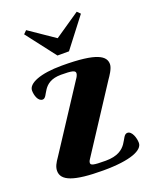

<svg xmlns="http://www.w3.org/2000/svg" viewBox="-136 -792 700 877"><g transform="rotate(-20 213.5 -353.5)"><path d="M39 -122C22 -98 13 -81 13 -62C13 -15 68 8 213 8C347 8 408 -20 408 -55C408 -79 396 -116 374 -116C341 -116 355 -30 238 -30C177 -30 166 -34 166 -45C166 -53 172 -61 174 -64L377 -375C384 -385 407 -417 407 -438C407 -477 371 -507 198 -507C92 -507 31 -481 31 -446C31 -423 41 -391 63 -391C92 -391 83 -469 180 -469C233 -469 249 -465 249 -452C249 -444 243 -433 237 -425ZM251 -557 361 -700 346 -715 223 -631 100 -715 85 -700 195 -557Z"/></g></svg>

Font: Berkshire Swash
Style: Regular
Weight: 700
Designer: Astigmatic (AOETI)
Foundry: Astigmatic (AOETI)
Version: Version 1.000